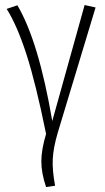

<svg xmlns="http://www.w3.org/2000/svg" viewBox="-20 -549 422 771"><path d="M49.8 -527.8Q135.3 -383.3 189.9 -63L319.8 -528.8L363.8 -519L211.9 -16.1Q194.3 43.5 191.9 88.9Q189.5 134.3 201.2 196.8L165 202.1Q146 146 146 99.1Q146 52.2 165 -11.2Q124 -213.9 86.2 -330.8Q48.3 -447.8 6.8 -513.2Z"/></svg>

Font: Fira Sans Compressed ExtraLight
Style: Regular
Weight: 250
Width: 1
Designer: Carrois Corporate & Edenspiekermann AG
Foundry: Carrois Corporate GbR & Edenspiekermann AG
Version: Version 4.203;PS 004.203;hotconv 1.0.88;makeotf.lib2.5.64775